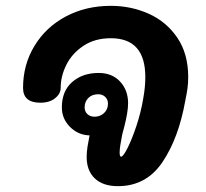

<svg xmlns="http://www.w3.org/2000/svg" viewBox="-20 -638 705 658"><path d="M625 -374Q625 -353 622.5 -335Q620 -317 615 -293Q592 -164 536.5 -82Q481 0 384 0Q333 0 305 -26.5Q277 -53 277 -100Q277 -117 280 -136Q284 -159 287 -174Q248 -175 220 -203Q192 -231 192 -270Q192 -326 227.5 -357Q263 -388 318 -388Q364 -388 391.5 -358.5Q419 -329 419 -284Q419 -254 405 -200Q403 -193 400.5 -183.5Q398 -174 396 -161Q395 -157 392.5 -141.5Q390 -126 390 -115Q390 -101 395 -101Q402 -101 417 -130.5Q432 -160 447.5 -206.5Q463 -253 471 -301Q478 -340 478 -374Q478 -507 360 -507Q305 -507 266 -481Q227 -455 207.5 -416Q188 -377 188 -337Q188 -317 169 -301.5Q150 -286 118 -286Q59 -286 59 -337Q59 -416 98 -480.5Q137 -545 205.5 -581.5Q274 -618 360 -618Q429 -618 489.5 -591Q550 -564 587.5 -509Q625 -454 625 -374ZM350 -283Q350 -297 340.5 -306Q331 -315 317 -315Q295 -315 282.5 -302Q270 -289 270 -270Q270 -256 279.5 -247Q289 -238 304 -238Q323 -238 336.5 -250.5Q350 -263 350 -283Z"/></svg>

Font: Mali
Style: Bold Italic
Weight: 700
Italic angle: -10°
Version: Version 1.000; ttfautohint (v1.6)